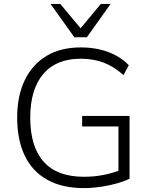

<svg xmlns="http://www.w3.org/2000/svg" viewBox="-20 -956 773 984"><path d="M410 8Q299 8 222.5 -34.5Q146 -77 107 -158Q68 -239 68 -353Q68 -465 107 -545.5Q146 -626 218.5 -669.5Q291 -713 394 -713Q444 -713 489 -703Q534 -693 572.5 -672.5Q611 -652 640 -622L613 -571Q564 -615 511.5 -635Q459 -655 393 -655Q268 -655 201.5 -576.5Q135 -498 135 -353Q135 -204 204 -127Q273 -50 410 -50Q464 -50 513 -60Q562 -70 604 -87L587 -44V-308H401V-362H644V-40Q618 -27 579 -16Q540 -5 495.5 1.5Q451 8 410 8ZM361 -765 239 -936H289L393 -811L497 -936H547L425 -765Z"/></svg>

Font: Nunito Sans 11pt Light
Style: Regular
Weight: 300
Version: Version 3.101;gftools[0.9.27]